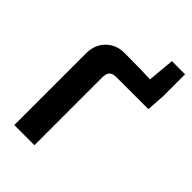

<svg xmlns="http://www.w3.org/2000/svg" viewBox="-247 -937 1032 1032"><g transform="rotate(45 269.0 -421.0)"><path d="M525 -676 518 -570H276Q247 -570 234.5 -557.5Q222 -545 222 -515V0H69V-546Q69 -611 110 -652Q151 -693 214 -693Q347 -693 411 -689L425 -842H525Z"/></g></svg>

Font: Exo 2.0
Style: Bold
Weight: 700
Designer: Natanael Gama
Version: Version 1.001;PS 001.001;hotconv 1.0.70;makeotf.lib2.5.58329